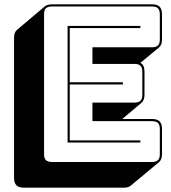

<svg xmlns="http://www.w3.org/2000/svg" viewBox="-20 -750 794 889"><path d="M555 119H91Q67 119 56 108Q45 97 45 73V-575Q45 -588 48.5 -597Q52 -606 59 -612L188 -721Q193 -725 201.5 -727.5Q210 -730 220 -730H684Q708 -730 719 -719Q730 -708 730 -684V-567Q730 -554 726.5 -545Q723 -536 716 -530L630 -459Q640 -454 644.5 -444Q649 -434 649 -418V-311Q649 -298 645.5 -289Q642 -280 635 -274L546 -199H684Q708 -199 719 -188Q730 -177 730 -153V-36Q730 -23 726.5 -14Q723 -5 716 1L586 109Q582 113 573.5 116Q565 119 555 119ZM684 0Q703 0 711.5 -8.5Q720 -17 720 -36V-153Q720 -172 711.5 -180.5Q703 -189 684 -189H408V-275H603Q622 -275 630.5 -283.5Q639 -292 639 -311V-418Q639 -437 630.5 -445.5Q622 -454 603 -454H408V-531H684Q703 -531 711.5 -539.5Q720 -548 720 -567V-684Q720 -703 711.5 -711.5Q703 -720 684 -720H220Q201 -720 192.5 -711.5Q184 -703 184 -684V-36Q184 -17 192.5 -8.5Q201 0 220 0ZM630 -100V-90H293V-630H630V-620H303V-369H549V-359H303V-100Z"/></svg>

Font: Bungee Shade
Style: Regular
Weight: 400
Designer: David Jonathan Ross
Foundry: David Jonathan Ross
Version: Version 1.000;PS 1.0;hotconv 1.0.72;makeotf.lib2.5.5900